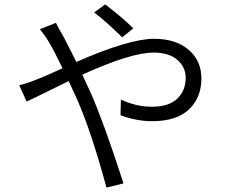

<svg xmlns="http://www.w3.org/2000/svg" viewBox="-20 -819 1040 883"><path d="M592.8 -688.5 542 -647.5Q463.9 -723.6 413.1 -761.7L463.9 -798.8Q547.9 -734.4 592.8 -688.5ZM163.1 -684.6 237.3 -713.9Q247.1 -692.4 271.5 -651.4Q280.3 -634.8 300.3 -595.2Q320.3 -555.7 331.1 -534.2Q574.2 -640.6 688.5 -640.6Q788.1 -640.6 847.2 -590.3Q906.2 -540 906.2 -458Q906.2 -370.1 849.1 -315.9Q792 -261.7 680.7 -261.7Q606.4 -261.7 534.2 -289.1L536.1 -361.3Q606.4 -328.1 676.8 -328.1Q757.8 -328.1 795.9 -365.7Q834 -403.3 834 -460.9Q834 -509.8 795.9 -543.5Q757.8 -577.1 685.5 -577.1Q582 -577.1 358.4 -475.6Q396.5 -393.6 398.4 -389.6Q458 -253.9 547.9 24.4L469.7 43.9Q400.4 -211.9 335 -361.3L295.9 -446.3Q257.8 -427.7 191.9 -395Q126 -362.3 102.5 -351.6L68.4 -426.8Q113.3 -438.5 147.5 -453.1Q167 -460 210.4 -479.5Q253.9 -499 267.6 -504.9Q228.5 -585.9 209 -618.2Q190.4 -652.3 163.1 -684.6Z"/></svg>

Font: GenEi Gothic M SemiLight
Style: Regular
Weight: 350
Designer: o_tamon (Modified); [Source Han Sans]
Ryoko NISHIZUKA  (kana & ideographs); Paul D. Hunt (Latin, Greek & Cyrillic); Wenl
Version: Version 1.1a;Original Version 1.004